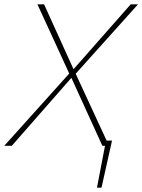

<svg xmlns="http://www.w3.org/2000/svg" viewBox="-21 -678 662 893"><path d="M430 195 472 -24H500L451 195ZM-1 0 301 -336 153 -658H184L321 -356L587 -658H621L331 -335L486 0H455L311 -316L34 0Z"/></svg>

Font: Ysabeau Infant Thin
Style: Italic
Weight: 250
Italic angle: -12°
Designer: Christian Thalmann (Catharsis Fonts)
Version: Version 2.001;gftools[0.9.30]; featfreeze: ss01,ss02,lnum